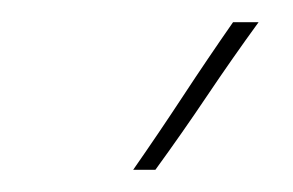

<svg xmlns="http://www.w3.org/2000/svg" viewBox="-20 -632 264 173"><path d="M120 -479Q144 -512 166.5 -545.5Q189 -579 213 -612H190Q167 -579 145 -545.5Q123 -512 100 -479Z"/></svg>

Font: Josefin Slab Thin ExtraLight
Style: Regular
Weight: 250
Version: Version 2.000